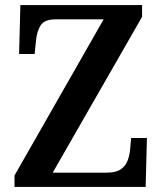

<svg xmlns="http://www.w3.org/2000/svg" viewBox="-20 -734 637 754"><path d="M37 0V-45L387 -658H197Q154 -658 139 -633.5Q124 -609 121 -571L116 -522H55L60 -714H538V-668L187 -56H400Q435 -56 454 -69Q473 -82 481 -103Q489 -124 491 -148L495 -192H557L552 0Z"/></svg>

Font: Noto Serif Ethiopic SemiCondensed SemiBold
Style: Regular
Weight: 600
Width: 4
Designer: Monotype Design Team
Foundry: Monotype Imaging Inc.
Version: Version 2.102; ttfautohint (v1.8.4.7-5d5b)